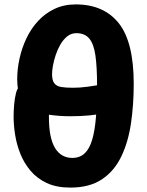

<svg xmlns="http://www.w3.org/2000/svg" viewBox="-20 -831 658 862"><path d="M295.6 11.2Q233.7 11.2 189.9 -9.3Q146.1 -29.9 117.1 -64.3Q88 -98.8 71.3 -140.7Q54.7 -182.7 47.9 -225.8Q41.1 -269 41.1 -306.3Q41.1 -334.3 43.5 -361.8Q45.9 -389.2 51.9 -413.6Q57.8 -436.3 72.1 -449.4Q86.4 -462.4 111.6 -462.4Q131.3 -462.4 154.7 -456.1Q178.1 -449.7 193.6 -435.2Q209.1 -420.8 205.6 -396.6Q202.6 -370.6 201.1 -350.6Q199.6 -330.6 199.6 -306.3Q199.6 -257.2 206.8 -222.2Q214 -187.2 227.9 -165.2Q241.8 -143.1 261.2 -132.6Q280.6 -122 304.3 -122Q338.4 -122 360.1 -142.5Q381.8 -163 393.8 -203.4Q405.8 -243.9 410.8 -304.8Q415.8 -365.8 415.8 -445.7Q415.8 -530.4 408.4 -582.1Q401 -633.8 380.8 -657.9Q360.6 -682.1 322.6 -682.1Q300.2 -682.1 282.5 -668.2Q264.8 -654.3 251.8 -632.3Q238.9 -610.2 230.5 -585.3Q222.1 -560.4 217.9 -537.4Q213.7 -514.4 213.7 -498.9Q213.7 -470.4 223.7 -457.2Q233.7 -443.9 254.7 -440.4Q275.8 -437 308.1 -437Q338.9 -437 372.9 -441.6Q406.9 -446.1 438.1 -452.5Q469.3 -458.9 492.1 -464.6Q523.9 -472.7 541.3 -465Q558.7 -457.3 565.5 -441.3Q572.3 -425.2 572.3 -407Q572.3 -394.1 568.4 -381.9Q564.6 -369.7 548.2 -359Q519.6 -340 454.7 -324.6Q389.8 -309.1 295.7 -309.1Q248.9 -309.1 206 -315.1Q163.1 -321.1 129.6 -338.1Q96 -355.1 76.6 -388Q57.2 -420.9 57.2 -474.4Q57.2 -521 67.8 -568.6Q78.3 -616.2 99.1 -659.7Q119.8 -703.2 151.4 -737.3Q183 -771.3 225.2 -791.3Q267.4 -811.2 320 -811.2Q446.1 -811.2 513.3 -726.7Q580.4 -642.2 580.4 -454.3Q580.4 -361 568 -277Q555.6 -193 524.4 -128.1Q493.2 -63.2 437.8 -26Q382.3 11.2 295.6 11.2Z"/></svg>

Font: Playpen Sans
Style: Regular
Weight: 400
Designer: Laura Meseguer, Veronika Burian, José Scaglione, Kostas Bartsokas, Vera Evstafieva, Tom Grace, Yorlmar Campos
Foundry: TypeTogether
Version: Version 2.000